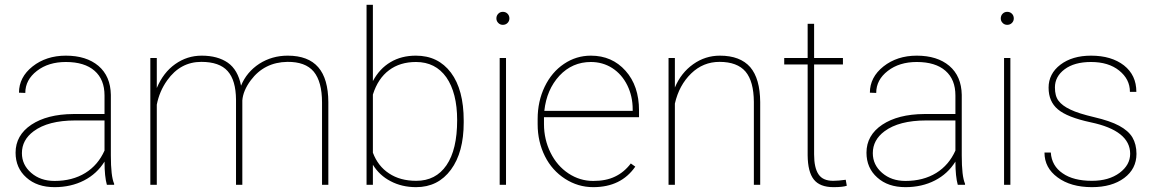

<svg xmlns="http://www.w3.org/2000/svg" viewBox="-20 -770 4817 800"><path d="M455.6 0C455.6 0 455.6 -4.4 455.6 -4.4C455.6 -4.4 455.6 -4.4 455.6 -4.4C446.3 -25.4 441.9 -64.5 441.9 -122.6C441.9 -122.6 441.9 -375 441.9 -375C441.9 -375 441.9 -375 441.9 -375C440.9 -426.8 423.8 -466.8 390.1 -495.6C356.4 -523.9 311.5 -538.1 254.4 -538.1C254.4 -538.1 254.4 -538.1 254.4 -538.1C199.7 -538.1 153.3 -522.9 115.7 -493.2C78.1 -463.4 59.1 -426.8 59.1 -383.8C59.1 -383.8 85.4 -382.8 85.4 -382.8C85.4 -382.8 85.4 -382.8 85.4 -382.8C85.4 -419.4 101.6 -449.7 133.8 -474.6C166 -499.5 206.1 -511.7 254.4 -511.7C254.4 -511.7 254.4 -511.7 254.4 -511.7C306.2 -511.7 346.2 -499.5 374 -475.1C401.9 -450.7 415.5 -416.5 415.5 -372.1C415.5 -372.1 415.5 -294.9 415.5 -294.9C415.5 -294.9 285.2 -294.9 285.2 -294.9C285.2 -294.9 285.2 -294.9 285.2 -294.9C212.4 -294.4 154.3 -279.3 110.8 -250.5C66.9 -221.2 44.9 -182.1 44.9 -133.8C44.9 -133.8 44.9 -133.8 44.9 -133.8C44.9 -91.3 60.1 -56.6 89.8 -30.3C119.6 -3.4 158.7 9.8 207.5 9.8C207.5 9.8 207.5 9.8 207.5 9.8C252.9 9.8 293.9 0.5 330.1 -18.1C366.2 -36.6 394.5 -63 415.5 -96.7C415.5 -96.7 415.5 -96.7 415.5 -96.7C415.5 -54.7 418.9 -22.5 425.3 0C425.3 0 455.6 0 455.6 0ZM207.5 -16.1C168 -16.1 135.7 -27.3 109.9 -49.8C84 -72.3 71.3 -99.6 71.3 -131.8C71.3 -131.8 71.3 -131.8 71.3 -131.8C71.3 -168.5 87.4 -198.7 120.1 -223.1C120.1 -223.1 120.1 -223.1 120.1 -223.1C160.2 -252.9 217.8 -268.1 293.5 -268.1C293.5 -268.1 415.5 -268.1 415.5 -268.1C415.5 -268.1 415.5 -142.6 415.5 -142.6C415.5 -142.6 415.5 -142.6 415.5 -142.6C397.5 -102.5 371.1 -71.3 335.4 -49.3C299.8 -27.3 256.8 -16.1 207.5 -16.1C207.5 -16.1 207.5 -16.1 207.5 -16.1Z M989.7 -351.6C989.7 -351.6 989.7 -351.6 989.7 -351.6C991.7 -378.4 1003.4 -406.7 1024.9 -435.5C1024.9 -435.5 1024.9 -435.5 1024.9 -435.5C1062.5 -485.8 1113.3 -511.2 1177.2 -512.2C1177.2 -512.2 1177.2 -512.2 1177.2 -512.2C1227.1 -512.7 1263.7 -499.5 1287.1 -471.7C1310.1 -443.8 1321.8 -400.9 1321.8 -342.8C1321.8 -342.8 1321.8 0 1321.8 0C1321.8 0 1348.1 0 1348.1 0C1348.1 0 1348.1 -344.7 1348.1 -344.7C1348.1 -344.7 1348.1 -344.7 1348.1 -344.7C1347.7 -409.2 1334 -457.5 1306.2 -489.7C1278.3 -522 1235.8 -538.1 1178.7 -538.1C1178.7 -538.1 1178.7 -538.1 1178.7 -538.1C1135.3 -538.1 1095.7 -526.9 1060.5 -504.4C1025.4 -481.4 1000 -451.2 984.4 -413.1C984.4 -413.1 984.4 -413.1 984.4 -413.1C975.6 -457.5 957 -489.3 929.2 -508.8C900.9 -528.3 864.7 -538.1 820.3 -538.1C820.3 -538.1 820.3 -538.1 820.3 -538.1C779.8 -538.1 743.2 -526.4 710 -502.9C676.8 -479.5 651.4 -446.3 633.3 -403.3C633.3 -403.3 633.3 -528.3 633.3 -528.3C633.3 -528.3 606.4 -528.3 606.4 -528.3C606.4 -528.3 606.4 0 606.4 0C606.4 0 633.3 0 633.3 0C633.3 0 633.3 -334 633.3 -334C633.3 -334 633.3 -334 633.3 -334C640.6 -371.1 654.8 -404.8 676.8 -435.5C676.8 -435.5 676.8 -435.5 676.8 -435.5C713.4 -486.8 760.7 -512.2 818.8 -512.2C818.8 -512.2 818.8 -512.2 818.8 -512.2C869.1 -512.2 905.8 -499.5 928.7 -473.6C951.7 -447.8 962.9 -408.2 963.4 -355C963.4 -355 963.4 0 963.4 0C963.4 0 989.7 0 989.7 0C989.7 0 989.7 -351.6 989.7 -351.6Z M1912.1 -267.6C1912.1 -267.6 1912.1 -267.6 1912.1 -267.6C1912.1 -353 1894.5 -419.9 1858.9 -467.3C1823.2 -514.6 1774.9 -538.1 1712.9 -538.1C1712.9 -538.1 1712.9 -538.1 1712.9 -538.1C1672.9 -538.1 1637.7 -529.3 1607.4 -511.2C1576.7 -493.2 1552.2 -466.8 1533.7 -432.1C1533.7 -432.1 1533.7 -750 1533.7 -750C1533.7 -750 1507.3 -750 1507.3 -750C1507.3 -750 1507.3 0 1507.3 0C1507.3 0 1533.7 0 1533.7 0C1533.7 0 1533.7 -83.5 1533.7 -83.5C1533.7 -83.5 1533.7 -83.5 1533.7 -83.5C1551.8 -54.2 1576.2 -31.2 1607.4 -15.1C1638.7 1.5 1674.3 9.8 1713.9 9.8C1713.9 9.8 1713.9 9.8 1713.9 9.8C1774.9 9.8 1823.2 -14.6 1858.9 -63C1894.5 -111.3 1912.1 -176.8 1912.1 -259.3C1912.1 -259.3 1912.1 -267.6 1912.1 -267.6ZM1884.8 -269.5C1884.8 -187.5 1870.1 -125 1840.3 -81.5C1810.5 -38.1 1768.6 -16.6 1714.4 -16.6C1714.4 -16.6 1714.4 -16.6 1714.4 -16.6C1669.4 -16.6 1631.8 -26.9 1601.1 -47.4C1570.3 -67.4 1547.9 -96.2 1533.7 -133.8C1533.7 -133.8 1533.7 -376 1533.7 -376C1533.7 -376 1533.7 -376 1533.7 -376C1547.9 -420.9 1570.3 -454.6 1601.1 -477.5C1631.8 -500.5 1668.9 -511.7 1713.4 -511.7C1713.4 -511.7 1713.4 -511.7 1713.4 -511.7C1767.6 -511.7 1809.6 -490.2 1839.8 -447.8C1869.6 -404.8 1884.8 -345.2 1884.8 -269.5C1884.8 -269.5 1884.8 -269.5 1884.8 -269.5Z M2088.4 -528.3C2088.4 -528.3 2062 -528.3 2062 -528.3C2062 -528.3 2062 0 2062 0C2062 0 2088.4 0 2088.4 0C2088.4 0 2088.4 -528.3 2088.4 -528.3ZM2048.3 -693.4C2048.3 -686 2050.8 -679.7 2056.2 -674.3C2061.5 -668.9 2067.9 -666.5 2075.2 -666.5C2082.5 -666.5 2089.4 -668.9 2094.7 -674.3C2100.1 -679.7 2102.5 -686 2102.5 -693.4C2102.5 -700.7 2100.1 -707.5 2094.7 -712.9C2089.4 -718.3 2082.5 -720.7 2075.2 -720.7C2067.9 -720.7 2061.5 -718.3 2056.2 -712.9C2050.8 -707.5 2048.3 -700.7 2048.3 -693.4C2048.3 -693.4 2048.3 -693.4 2048.3 -693.4Z M2451.7 9.8C2529.3 9.8 2587.4 -18.6 2627 -75.7C2627 -75.7 2608.4 -88.9 2608.4 -88.9C2608.4 -88.9 2608.4 -88.9 2608.4 -88.9C2589.4 -64 2567.4 -45.9 2542.5 -34.2C2517.6 -22 2487.3 -16.1 2451.7 -16.1C2451.7 -16.1 2451.7 -16.1 2451.7 -16.1C2414.6 -16.1 2380.4 -26.4 2348.6 -47.4C2316.9 -68.4 2292 -97.2 2273.9 -133.8C2255.9 -170.4 2246.6 -210 2246.6 -252.9C2246.6 -252.9 2246.6 -281.7 2246.6 -281.7C2246.6 -281.7 2642.6 -281.7 2642.6 -281.7C2642.6 -281.7 2642.6 -309.6 2642.6 -309.6C2642.6 -309.6 2642.6 -309.6 2642.6 -309.6C2642.6 -377.9 2624 -433.1 2586.4 -475.1C2548.8 -517.1 2501 -538.1 2441.9 -538.1C2441.9 -538.1 2441.9 -538.1 2441.9 -538.1C2401.4 -538.1 2364.3 -526.9 2330.1 -503.9C2295.9 -481 2269 -449.2 2249.5 -408.7C2230 -368.2 2220.2 -323.2 2220.2 -274.4C2220.2 -274.4 2220.2 -252.4 2220.2 -252.4C2220.2 -252.4 2220.2 -252.4 2220.2 -252.4C2220.2 -203.6 2230.5 -159.2 2250.5 -119.1C2270.5 -79.1 2298.8 -47.9 2334.5 -24.9C2370.1 -2 2409.2 9.8 2451.7 9.8C2451.7 9.8 2451.7 9.8 2451.7 9.8ZM2441.9 -511.7C2474.6 -511.7 2504.4 -503.4 2531.2 -486.3C2557.6 -469.2 2578.6 -445.3 2593.8 -414.6C2608.9 -383.8 2616.2 -350.1 2616.2 -314.5C2616.2 -314.5 2616.2 -308.1 2616.2 -308.1C2616.2 -308.1 2248 -308.1 2248 -308.1C2248 -308.1 2248 -308.1 2248 -308.1C2254.4 -367.2 2275.4 -416 2311 -454.6C2346.7 -492.7 2390.6 -511.7 2441.9 -511.7C2441.9 -511.7 2441.9 -511.7 2441.9 -511.7Z M2792 -528.3C2792 -528.3 2765.6 -528.3 2765.6 -528.3C2765.6 -528.3 2765.6 0 2765.6 0C2765.6 0 2792 0 2792 0C2792 0 2792 -338.4 2792 -338.4C2792 -338.4 2792 -338.4 2792 -338.4C2803.7 -389.6 2826.2 -431.2 2859.9 -463.9C2893.1 -496.1 2932.6 -512.2 2978 -512.2C2978 -512.2 2978 -512.2 2978 -512.2C3027.3 -512.2 3063.5 -498.5 3086.4 -471.7C3109.4 -444.3 3120.6 -402.3 3121.1 -345.7C3121.1 -345.7 3121.1 0 3121.1 0C3121.1 0 3147.5 0 3147.5 0C3147.5 0 3147.5 -344.7 3147.5 -344.7C3147.5 -344.7 3147.5 -344.7 3147.5 -344.7C3147 -409.7 3133.3 -458 3106 -490.2C3078.1 -522 3036.1 -538.1 2979.5 -538.1C2979.5 -538.1 2979.5 -538.1 2979.5 -538.1C2939 -538.1 2901.9 -526.4 2868.2 -502.4C2834.5 -478.5 2809.1 -446.3 2792 -405.3C2792 -405.3 2792 -528.3 2792 -528.3Z M3345.2 -670.9C3345.2 -670.9 3345.2 -528.3 3345.2 -528.3C3345.2 -528.3 3247.6 -528.3 3247.6 -528.3C3247.6 -528.3 3247.6 -501.5 3247.6 -501.5C3247.6 -501.5 3345.2 -501.5 3345.2 -501.5C3345.2 -501.5 3345.2 -123 3345.2 -123C3345.2 -123 3345.2 -123 3345.2 -123C3345.7 -77.1 3354 -43.5 3370.6 -22.5C3387.2 -1 3414.6 9.8 3453.1 9.8C3453.1 9.8 3453.1 9.8 3453.1 9.8C3479 9.8 3497.6 7.8 3508.3 3.9C3508.3 3.9 3503.9 -21 3503.9 -21C3503.9 -21 3503.9 -21 3503.9 -21C3483.4 -18.1 3465.8 -16.6 3451.7 -16.6C3451.7 -16.6 3451.7 -16.6 3451.7 -16.6C3422.9 -16.6 3402.8 -25.4 3390.6 -43.5C3378.4 -61.5 3372.1 -88.9 3372.1 -126.5C3372.1 -126.5 3372.1 -501.5 3372.1 -501.5C3372.1 -501.5 3492.2 -501.5 3492.2 -501.5C3492.2 -501.5 3492.2 -528.3 3492.2 -528.3C3492.2 -528.3 3372.1 -528.3 3372.1 -528.3C3372.1 -528.3 3372.1 -670.9 3372.1 -670.9C3372.1 -670.9 3345.2 -670.9 3345.2 -670.9Z M4001 0C4001 0 4001 -4.4 4001 -4.4C4001 -4.4 4001 -4.4 4001 -4.4C3991.7 -25.4 3987.3 -64.5 3987.3 -122.6C3987.3 -122.6 3987.3 -375 3987.3 -375C3987.3 -375 3987.3 -375 3987.3 -375C3986.3 -426.8 3969.2 -466.8 3935.5 -495.6C3901.9 -523.9 3856.9 -538.1 3799.8 -538.1C3799.8 -538.1 3799.8 -538.1 3799.8 -538.1C3745.1 -538.1 3698.7 -522.9 3661.1 -493.2C3623.5 -463.4 3604.5 -426.8 3604.5 -383.8C3604.5 -383.8 3630.9 -382.8 3630.9 -382.8C3630.9 -382.8 3630.9 -382.8 3630.9 -382.8C3630.9 -419.4 3647 -449.7 3679.2 -474.6C3711.4 -499.5 3751.5 -511.7 3799.8 -511.7C3799.8 -511.7 3799.8 -511.7 3799.8 -511.7C3851.6 -511.7 3891.6 -499.5 3919.4 -475.1C3947.3 -450.7 3960.9 -416.5 3960.9 -372.1C3960.9 -372.1 3960.9 -294.9 3960.9 -294.9C3960.9 -294.9 3830.6 -294.9 3830.6 -294.9C3830.6 -294.9 3830.6 -294.9 3830.6 -294.9C3757.8 -294.4 3699.7 -279.3 3656.2 -250.5C3612.3 -221.2 3590.3 -182.1 3590.3 -133.8C3590.3 -133.8 3590.3 -133.8 3590.3 -133.8C3590.3 -91.3 3605.5 -56.6 3635.3 -30.3C3665 -3.4 3704.1 9.8 3752.9 9.8C3752.9 9.8 3752.9 9.8 3752.9 9.8C3798.3 9.8 3839.4 0.5 3875.5 -18.1C3911.6 -36.6 3939.9 -63 3960.9 -96.7C3960.9 -96.7 3960.9 -96.7 3960.9 -96.7C3960.9 -54.7 3964.4 -22.5 3970.7 0C3970.7 0 4001 0 4001 0ZM3752.9 -16.1C3713.4 -16.1 3681.2 -27.3 3655.3 -49.8C3629.4 -72.3 3616.7 -99.6 3616.7 -131.8C3616.7 -131.8 3616.7 -131.8 3616.7 -131.8C3616.7 -168.5 3632.8 -198.7 3665.5 -223.1C3665.5 -223.1 3665.5 -223.1 3665.5 -223.1C3705.6 -252.9 3763.2 -268.1 3838.9 -268.1C3838.9 -268.1 3960.9 -268.1 3960.9 -268.1C3960.9 -268.1 3960.9 -142.6 3960.9 -142.6C3960.9 -142.6 3960.9 -142.6 3960.9 -142.6C3942.9 -102.5 3916.5 -71.3 3880.9 -49.3C3845.2 -27.3 3802.2 -16.1 3752.9 -16.1C3752.9 -16.1 3752.9 -16.1 3752.9 -16.1Z M4189.9 -528.3C4189.9 -528.3 4163.6 -528.3 4163.6 -528.3C4163.6 -528.3 4163.6 0 4163.6 0C4163.6 0 4189.9 0 4189.9 0C4189.9 0 4189.9 -528.3 4189.9 -528.3ZM4149.9 -693.4C4149.9 -686 4152.3 -679.7 4157.7 -674.3C4163.1 -668.9 4169.4 -666.5 4176.8 -666.5C4184.1 -666.5 4190.9 -668.9 4196.3 -674.3C4201.7 -679.7 4204.1 -686 4204.1 -693.4C4204.1 -700.7 4201.7 -707.5 4196.3 -712.9C4190.9 -718.3 4184.1 -720.7 4176.8 -720.7C4169.4 -720.7 4163.1 -718.3 4157.7 -712.9C4152.3 -707.5 4149.9 -700.7 4149.9 -693.4C4149.9 -693.4 4149.9 -693.4 4149.9 -693.4Z M4689 -129.4C4689 -98.1 4674.3 -71.8 4645 -49.8C4615.2 -27.8 4577.1 -16.6 4529.8 -16.6C4529.8 -16.6 4529.8 -16.6 4529.8 -16.6C4478.5 -16.6 4437.5 -26.9 4407.7 -47.9C4377.4 -68.4 4360.8 -97.2 4358.4 -134.3C4358.4 -134.3 4332 -134.3 4332 -134.3C4332 -134.3 4332 -134.3 4332 -134.3C4332 -91.8 4350.1 -57.6 4386.7 -30.8C4422.9 -3.9 4470.7 9.8 4529.8 9.8C4529.8 9.8 4529.8 9.8 4529.8 9.8C4585 9.8 4629.9 -2.9 4664.1 -28.3C4698.2 -53.7 4715.3 -87.4 4715.3 -128.9C4715.3 -128.9 4715.3 -128.9 4715.3 -128.9C4715.3 -155.8 4709.5 -178.7 4698.2 -197.8C4687 -216.3 4668.5 -232.4 4643.1 -246.1C4617.7 -259.8 4583 -271.5 4539.6 -281.7C4496.1 -292 4462.9 -302.2 4439.9 -313.5C4417 -324.2 4400.9 -336.4 4390.6 -350.1C4380.4 -363.3 4375.5 -381.8 4375.5 -405.8C4375.5 -405.8 4375.5 -405.8 4375.5 -405.8C4375.5 -436 4389.2 -461.4 4416 -481.4C4442.9 -501.5 4479.5 -511.7 4525.9 -511.7C4525.9 -511.7 4525.9 -511.7 4525.9 -511.7C4574.2 -511.7 4613.3 -500 4643.1 -476.1C4672.9 -452.1 4688 -422.9 4688 -387.2C4688 -387.2 4714.8 -387.2 4714.8 -387.2C4714.8 -387.2 4714.8 -387.2 4714.8 -387.2C4714.8 -433.6 4697.8 -470.2 4663.1 -497.6C4628.4 -524.4 4583 -538.1 4525.9 -538.1C4525.9 -538.1 4525.9 -538.1 4525.9 -538.1C4473.6 -538.1 4431.2 -525.4 4398.4 -500.5C4365.7 -475.6 4349.1 -443.4 4349.1 -404.8C4349.1 -404.8 4349.1 -404.8 4349.1 -404.8C4349.1 -366.2 4361.8 -336.4 4387.7 -314.5C4413.6 -292.5 4459 -274.4 4524.9 -260.3C4524.9 -260.3 4524.9 -260.3 4524.9 -260.3C4634.3 -237.3 4689 -193.4 4689 -129.4C4689 -129.4 4689 -129.4 4689 -129.4Z"/></svg>

Font: WOX
Style: Regular
Weight: 500
Designer: Google
Foundry: ""
Version: ""